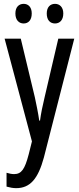

<svg xmlns="http://www.w3.org/2000/svg" viewBox="-20 -738 410 998"><path d="M60 -668C60 -633 79 -616 103 -616C127 -616 145 -633 145 -668C145 -701 127 -718 103 -718C79 -718 60 -702 60 -668ZM223 -668C223 -633 241 -616 266 -616C290 -616 309 -633 309 -668C309 -701 290 -718 266 -718C242 -718 223 -702 223 -668ZM4 -537 146 -3 129 65C109 141 92 167 53 167C41 167 27 164 14 160V232C32 237 48 240 64 240C137 240 178 191 208 81L366 -537H283L212 -233C201 -188 193 -148 188 -111H184C178 -153 169 -195 161 -233L88 -537Z"/></svg>

Font: Noto Sans Devanagari ExtraCondensed
Style: Regular
Weight: 400
Width: 2
Designer: Jelle Bosma - Monotype Design Team
Foundry: Monotype Imaging Inc.
Version: Version 2.004